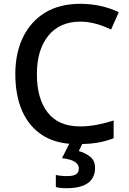

<svg xmlns="http://www.w3.org/2000/svg" viewBox="-20 -744 673 1004"><path d="M399.9 -630.9C460 -630.9 514.2 -611.3 561 -589.8L601.1 -680.2C543.9 -708 473.1 -724.1 400.9 -724.1C327.6 -724.1 265.6 -708.5 215.3 -677.7C113.8 -615.2 60.1 -501 60.1 -356.9C60.1 -209 107.9 -96.2 204.1 -35.6C242.2 -11.7 288.1 2.9 342.3 7.8L304.2 83C357.4 89.4 392.1 104.5 392.1 137.2C392.1 168 368.7 176.8 330.1 176.8C308.1 176.8 288.6 174.8 272 170.9V233.9C286.6 238.3 305.2 240.2 328.1 240.2C431.2 240.2 477.1 200.7 477.1 133.8C477.1 108.9 468.8 89.4 451.7 75.7C434.6 62 415 52.2 392.1 45.9L409.7 9.3C439 8.8 465.3 6.3 488.8 2.4C517.6 -2.4 546.4 -10.3 574.2 -21V-113.8C515.1 -95.7 460 -83 398.9 -83C323.2 -83 266.6 -107.4 229 -156.2C191.4 -204.6 172.9 -271.5 172.9 -356C172.9 -441.4 192.9 -508.3 232.9 -557.6C272.9 -606.4 328.6 -630.9 399.9 -630.9Z"/></svg>

Font: Noto Reveo Sans
Style: Regular
Weight: 500
Designer: Monotype Design Team
Foundry: Monotype Imaging Inc.
Version: Version 2.007